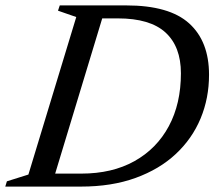

<svg xmlns="http://www.w3.org/2000/svg" viewBox="-40 -690 796 710"><path d="M242 -627 174.5 -650.5 181 -670H427Q586 -670 659.5 -603.5Q733 -537 733 -413.5Q733 -327 701.8 -252Q670.5 -177 610 -120.5Q549.5 -64 461.2 -32Q373 0 259.5 0H-20.5L-14.5 -19.5L65 -44.5ZM260.5 -48Q374.5 -48 457 -94Q539.5 -140 584.2 -223.2Q629 -306.5 629 -419Q629 -517.5 572 -569.8Q515 -622 396 -622H338L164 -48Z"/></svg>

Font: Newsreader Text Medium
Style: Italic
Weight: 500
Italic angle: -17°
Designer: Hugues Gentile
Foundry: Production Type
Version: Version 1.001